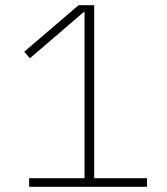

<svg xmlns="http://www.w3.org/2000/svg" viewBox="-20 -718 640 738"><path d="M92 0V-33H305V-671H301L95 -494L73 -519L282 -698H342V-33H545V0Z"/></svg>

Font: IBM Plex Sans Hebrew ExtraLight
Style: Regular
Weight: 200
Designer: Mike Abbink, Paul van der Laan, Pieter van Rosmalen, Yanek Iontef
Foundry: Bold Monday
Version: Version 1.2